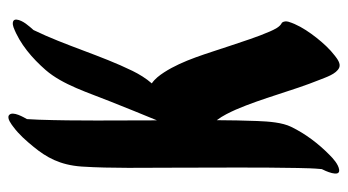

<svg xmlns="http://www.w3.org/2000/svg" viewBox="-200 -586 804 443"><g transform="rotate(-90 201.5 -364.0)"><path d="M130.9 -734.8C113.2 -721.7 98.6 -705 84.8 -688.1C60.5 -658.5 42.8 -627.4 39.2 -577.2C34.7 -507.1 36.6 -433.2 36.6 -360.6C36.6 -266.6 37.7 -172.5 35.9 -78.6C35.5 -60.1 35.2 -41.5 33.3 -23C30.1 -17 12.5 19.9 32.1 17C44.6 15.2 57.9 3 66.2 -5.3C92.5 -31.3 114.5 -60.3 130.8 -93.6C140.9 -114.4 143.2 -144 144.3 -172.1C145.5 -202.9 146 -234 146.2 -265.3C156.7 -251.6 164.4 -235 170.5 -221.5C197.3 -159.4 213.8 -91.3 239.1 -28.7C245.1 -13.9 252.5 10.5 267.3 17.1C276.7 21.3 287.9 12.5 294.7 7.3C310.5 -4.7 324.2 -19.9 336.5 -35.4C348.7 -51 360.2 -67.8 368.2 -86C371.2 -94.3 378 -105.7 371.3 -114.9C360.9 -119.6 355.4 -132.9 351 -142.5C338 -172.3 328.3 -203.6 317.9 -234.4C299.8 -287.6 285.1 -342.7 256.5 -387C249.7 -397.4 241.8 -408 231.1 -415.3C242.8 -428.6 252.2 -444.1 260 -459.9C295.8 -533.1 318.4 -614.6 354.2 -688.2C362.8 -698 376.8 -712.7 378.3 -727.3C379.3 -737.8 367.3 -736.8 360.8 -734.4C322.1 -719.8 288.8 -690.9 261.9 -660.1C227.6 -620.6 209.6 -561.1 188.9 -509.8C174.5 -474.2 160.6 -438.5 145.8 -403.3C145.8 -405.5 145.8 -407.7 145.8 -409.9C145.8 -498.5 144.3 -587.3 147.3 -675.9C147.6 -685 148 -694.2 148.7 -703.3C152.2 -709.7 168.3 -736.3 157.9 -744.6C150.7 -750.5 135.6 -738.3 130.9 -734.8Z"/></g></svg>

Font: Quiapo Free
Style: Regular
Weight: 400
Designer: Aaron Amar
Version: Version 001.002